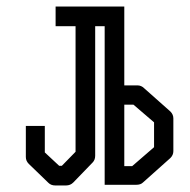

<svg xmlns="http://www.w3.org/2000/svg" viewBox="-20 -617 580 587"><path d="M59 -232H117V-151L161 -110H169L211 -153V-537H150V-597H360V-356H400Q412 -356 421 -347L501 -276Q510 -267 510 -255V-155Q510 -143 501 -134L417 -59Q410 -52 396 -52H300V-537H271V-141Q271 -128 263 -120L204 -59Q195 -50 182 -50H149Q136 -50 128 -58L68 -116Q59 -125 59 -137ZM360 -109H384L451 -167V-243L388 -297H360Z"/></svg>

Font: 3270 Nerd Font Mono
Style: Regular
Weight: 400
Monospace: yes
Version: Version 3.0.1;Nerd Fonts 3.0.0